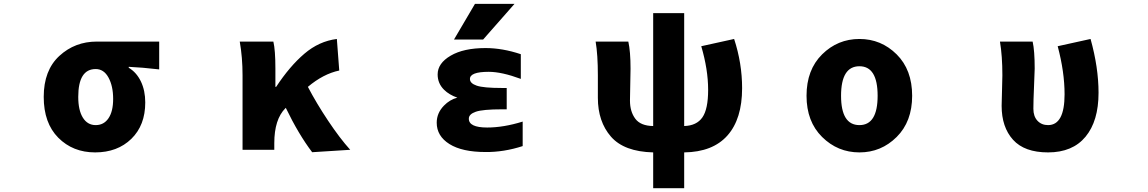

<svg xmlns="http://www.w3.org/2000/svg" viewBox="-20 -788 6040 1010"><path d="M210 -278.3Q210 -418 292 -493.7Q374 -569.3 489.3 -569.3H817.4V-422.9Q724.6 -433.6 657.2 -436.5V-431.6Q698.2 -407.2 721.2 -359.4Q744.1 -311.5 744.1 -249Q744.1 -128.9 670.9 -57.6Q597.7 13.7 480.5 13.7Q363.3 13.7 286.6 -63.5Q210 -140.6 210 -278.3ZM575.2 -267.6Q575.2 -335 550.8 -379.9Q526.4 -424.8 483.4 -424.8Q391.6 -424.8 391.6 -278.3Q391.6 -208 416 -168.9Q440.4 -129.9 483.4 -129.9Q526.4 -129.9 550.8 -166Q575.2 -202.1 575.2 -267.6Z M1822.3 0 1622.1 12.7Q1550.8 -81.1 1483.4 -220.7L1481.4 -218.8Q1422.9 -160.2 1422.9 -35.2V0H1255.9V-391.6Q1255.9 -486.3 1241.2 -569.3H1418Q1428.7 -524.4 1428.7 -426.8V-331.1H1432.6Q1503.9 -439.5 1581.1 -505.4Q1658.2 -571.3 1752 -583L1764.6 -417Q1680.7 -399.4 1599.6 -331.1Q1644.5 -245.1 1706.1 -152.8Q1767.6 -60.5 1822.3 0Z M2478.5 -767.6H2686.5L2521.5 -580.1H2368.2ZM2543 -117.2Q2628.9 -117.2 2729.5 -148.4V-19.5Q2629.9 12.7 2534.2 11.7Q2411.1 11.7 2344.2 -30.3Q2277.3 -72.3 2277.3 -142.6Q2277.3 -193.4 2315.4 -232.4Q2345.7 -263.7 2385.7 -274.4Q2342.8 -289.1 2315.4 -316.4Q2282.2 -349.6 2282.2 -396.5Q2282.2 -455.1 2350.6 -495.1Q2418.9 -535.2 2534.2 -535.2Q2623 -535.2 2719.7 -502.9V-373Q2619.1 -410.2 2550.8 -410.2Q2451.2 -410.2 2452.1 -372.1Q2452.1 -349.6 2487.8 -337.4Q2523.4 -325.2 2620.1 -325.2H2645.5V-212.9H2620.1Q2519.5 -212.9 2482.9 -200.2Q2446.3 -187.5 2446.3 -164.1Q2445.3 -117.2 2543 -117.2Z M3668.9 -544.9 3841.8 -583Q3883.8 -455.1 3883.8 -324.2Q3883.8 -162.1 3806.6 -75.2Q3729.5 11.7 3579.1 13.7V202.1H3416V13.7Q3262.7 9.8 3193.8 -69.3Q3125 -148.4 3125 -273.4V-391.6Q3125 -500 3113.3 -569.3H3285.2Q3296.9 -517.6 3296.9 -426.8Q3296.9 -404.3 3295.4 -342.3Q3293.9 -280.3 3293.9 -258.8Q3293.9 -201.2 3321.8 -163.6Q3349.6 -126 3416 -125V-718.8H3579.1V-125Q3644.5 -127 3674.8 -170.4Q3705.1 -213.9 3705.1 -315.4Q3705.1 -421.9 3668.9 -544.9Z M4222.7 -284.2Q4222.7 -420.9 4304.7 -502Q4386.7 -583 4501 -583Q4615.2 -583 4696.8 -502Q4778.3 -420.9 4778.3 -284.2Q4778.3 -148.4 4696.8 -67.4Q4615.2 13.7 4501 13.7Q4386.7 13.7 4304.7 -67.4Q4222.7 -148.4 4222.7 -284.2ZM4501 -129.9Q4596.7 -129.9 4596.7 -284.2Q4596.7 -439.5 4501 -439.5Q4404.3 -439.5 4404.3 -284.2Q4404.3 -129.9 4501 -129.9Z M5493.2 13.7Q5369.1 13.7 5309.1 -52.7Q5249 -119.1 5249 -231.4Q5249 -257.8 5251 -311.5Q5252.9 -365.2 5252.9 -391.6Q5252.9 -494.1 5240.2 -569.3H5412.1Q5422.9 -521.5 5422.9 -426.8Q5422.9 -409.2 5419.4 -333.5Q5416 -257.8 5416 -215.8Q5416 -175.8 5437.5 -152.8Q5459 -129.9 5493.2 -129.9Q5580.1 -129.9 5580.1 -292Q5580.1 -409.2 5543.9 -544.9L5716.8 -583Q5758.8 -432.6 5758.8 -299.8Q5758.8 -151.4 5690.4 -68.8Q5622.1 13.7 5493.2 13.7Z"/></svg>

Font: GenEi Gothic M Heavy
Style: Regular
Weight: 800
Designer: o_tamon (Modified); [Source Han Sans]
Ryoko NISHIZUKA  (kana & ideographs); Paul D. Hunt (Latin, Greek & Cyrillic); Wenl
Version: Version 1.1a;Original Version 1.004